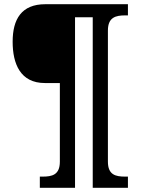

<svg xmlns="http://www.w3.org/2000/svg" viewBox="-20 -780 667 911"><path d="M169 111H336V-698H420V111H587V58H574C529 58 492 50 492 -13V-635C492 -698 529 -707 574 -707H587V-760H195C82 -760 40 -689 40 -582C40 -478 76 -386 193 -386H264V-13C264 50 227 58 182 58H169Z"/></svg>

Font: Noto Serif Telugu
Style: Bold
Weight: 700
Designer: Jelle Bosma - Monotype Design Team
Foundry: Monotype Imaging Inc.
Version: Version 2.005